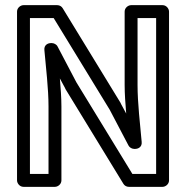

<svg xmlns="http://www.w3.org/2000/svg" viewBox="-20 -699 726 744"><path d="M96 -25V-629H188L405 -274L478 -135C482 -127 492 -122 500 -122H504C515 -122 531 -129 529 -149C523 -217 513 -299 513 -370V-629H585V-25H493L276 -380L203 -519C199 -527 189 -532 181 -532H177C166 -532 150 -525 152 -505C158 -435 168 -357 168 -286V-25ZM46 0C46 11 56 25 71 25H193C204 25 218 15 218 0V-286C218 -322 215 -357 212 -395L233 -356V-355L458 13C462 20 470 25 479 25H610C621 25 635 15 635 0V-654C635 -665 625 -679 610 -679H488C477 -679 463 -669 463 -654V-370C463 -334 466 -297 469 -259L448 -298V-299L223 -667C219 -674 211 -679 202 -679H71C60 -679 46 -669 46 -654Z"/></svg>

Font: Falling Sky
Style: ExtOu
Weight: 400
Designer: Paul D. Hunt
Foundry: Adobe Systems Incorporated
Version: Version 1.02